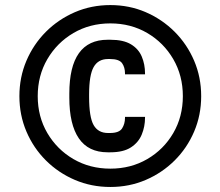

<svg xmlns="http://www.w3.org/2000/svg" viewBox="-20 -742 882 768"><path d="M421.4 5.9Q345.7 5.9 279.8 -22.2Q213.9 -50.3 163.8 -100.1Q113.8 -149.9 85.7 -215.8Q57.6 -281.7 57.6 -357.4Q57.6 -433.1 85.7 -499Q113.8 -564.9 163.8 -615Q213.9 -665 279.8 -693.4Q345.7 -721.7 421.4 -721.7Q497.1 -721.7 562.7 -693.4Q628.4 -665 678.5 -615Q728.5 -564.9 756.6 -499Q784.7 -433.1 784.7 -357.4Q784.7 -281.7 756.6 -215.8Q728.5 -149.9 678.5 -100.1Q628.4 -50.3 562.7 -22.2Q497.1 5.9 421.4 5.9ZM421.4 -67.4Q503.4 -67.4 569.1 -105.7Q634.8 -144 673.1 -209.7Q711.4 -275.4 711.4 -357.4Q711.4 -439.5 673.1 -505.4Q634.8 -571.3 569.1 -609.9Q503.4 -648.4 421.4 -648.4Q339.4 -648.4 273.7 -609.9Q208 -571.3 169.4 -505.4Q130.9 -439.5 130.9 -357.4Q130.9 -275.4 169.4 -209.7Q208 -144 273.7 -105.7Q339.4 -67.4 421.4 -67.4ZM410.6 -132.8Q333.5 -132.8 295.4 -188.5Q257.3 -244.1 257.3 -351.6V-367.7Q257.3 -583 410.6 -583H421.4Q473.6 -583 503.9 -564.7Q534.2 -546.4 547.1 -515.6Q560.1 -484.9 560.1 -448.2V-444.8H480V-448.2Q480 -472.7 468.3 -489.3Q456.5 -505.9 419.9 -505.9H412.1Q372.6 -505.9 354.5 -473.6Q336.4 -441.4 336.4 -364.3V-354.5Q336.4 -273.4 354.5 -241.7Q372.6 -210 412.1 -210H419.9Q456.5 -210 468.3 -228.3Q480 -246.6 480 -271V-274.4H560.1V-271Q560.1 -235.8 547.1 -204.1Q534.2 -172.4 503.9 -152.6Q473.6 -132.8 421.4 -132.8Z"/></svg>

Font: Kay Pho Du
Style: Bold
Weight: 700
Designer: Victor Gaultney, Khu Oo Reh
Foundry: SIL International
Version: Version 3.000